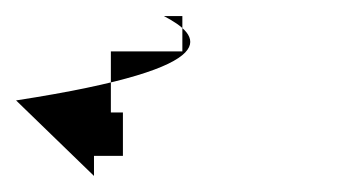

<svg xmlns="http://www.w3.org/2000/svg" viewBox="-20 -125 438 239"><path d="M0 0C272 -42 228 -82 184 -105H207V-61H118V15H133V69H97V94Z"/></svg>

Font: CiSf OpenHand
Style: SquObl
Weight: 400
Foundry: Cannot Into Space Fonts
Version: Version 0.7892